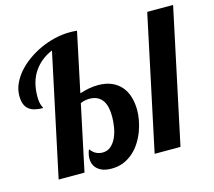

<svg xmlns="http://www.w3.org/2000/svg" viewBox="-108 -883 1154 1033"><g transform="rotate(-15 469.0 -366.5)"><path d="M100.1 0 245.1 -680.2Q178.7 -652.3 141.8 -596.9Q105 -541.5 105 -460.9Q105 -441.9 107.2 -429.9Q109.4 -418 112.1 -410.9Q114.7 -403.8 116.9 -399.9Q119.1 -396 119.1 -393.1Q93.3 -393.1 73.2 -398.2Q53.2 -403.3 39.6 -414.6Q25.9 -425.8 19 -444.3Q12.2 -462.9 12.2 -490.2Q12.2 -523.4 26.6 -555.7Q41 -587.9 65.9 -616.7Q90.8 -645.5 124.8 -669.9Q158.7 -694.3 197.8 -712.2Q236.8 -730 278.8 -740Q320.8 -750 362.8 -750Q374 -750 383.5 -749.5Q393.1 -749 402.8 -748L333 -418Q362.3 -427.2 386.7 -431.6Q411.1 -436 436 -436Q479.5 -436 511.2 -422.1Q543 -408.2 564 -383.5Q585 -358.9 595 -325Q605 -291 605 -251Q605 -226.1 599.6 -196.5Q594.2 -167 583.3 -137.2Q572.3 -107.4 554.9 -79.6Q537.6 -51.8 513.9 -30.3Q490.2 -8.8 459.7 4.2Q429.2 17.1 391.1 17.1Q356.9 17.1 334.2 6.1Q311.5 -4.9 300.3 -23.2Q289.1 -41.5 289.1 -65.4Q289.1 -89.4 299.8 -115.2Q315.4 -94.7 332 -86.9Q348.6 -79.1 367.2 -79.1Q394.5 -79.1 413.3 -95.7Q432.1 -112.3 443.8 -137.9Q455.6 -163.6 460.7 -194.6Q465.8 -225.6 465.8 -253.9Q465.8 -279.8 461.2 -302.2Q456.5 -324.7 445.6 -341.3Q434.6 -357.9 416.5 -367.4Q398.4 -377 371.1 -377Q359.9 -377 346.9 -374.5Q334 -372.1 321.8 -366.2L244.1 0ZM634.8 0 793.9 -748H938L778.8 0Z"/></g></svg>

Font: Lobster
Style: Regular
Weight: 400
Designer: Pablo Impallari
Foundry: Pablo Impallari
Version: Version 1.007; ttfautohint (v1.1) -l 8 -r 50 -G 50 -x 14 -D 